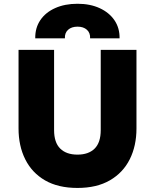

<svg xmlns="http://www.w3.org/2000/svg" viewBox="-20 -958 802 994"><path d="M381 15Q281 15 213.2 -24.2Q145.5 -63.5 110.8 -133Q76 -202.5 76 -293V-700H260V-284.5Q260 -220 291.8 -188.8Q323.5 -157.5 381 -157.5Q438.5 -157.5 470 -188.8Q501.5 -220 501.5 -284.5V-700H686.5V-293Q686.5 -203 651.8 -133.5Q617 -64 549 -24.5Q481 15 381 15ZM162.5 -759.5Q161.5 -813.5 188.8 -853.8Q216 -894 265.8 -916.2Q315.5 -938.5 381.5 -938.5Q446.5 -938.5 496 -915.8Q545.5 -893 572.8 -852.8Q600 -812.5 599 -759.5H446.5Q448 -787.5 430 -803.8Q412 -820 381.5 -820Q350.5 -820 332.5 -803.8Q314.5 -787.5 316 -759.5Z"/></svg>

Font: Geologica Roman ExtraBold
Style: Regular
Weight: 800
Designer: Sindre Bremnes, Frode Helland
Foundry: Monokrom Skriftforlag AS
Version: Version 1.010;gftools[0.9.28]